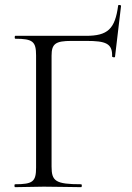

<svg xmlns="http://www.w3.org/2000/svg" viewBox="-20 -773 544 793"><path d="M42 0 161 -2C222 -2 271 0 315 0C319 0 319 -12 315 -12C209 -12 193 -25 193 -85V-543C193 -592 209 -604 275 -604H337C416 -604 445 -594 443 -540C443 -536 455 -535 455 -538L480 -749C480 -752 469 -755 468 -750C455 -653 425 -625 335 -625H43C40 -625 40 -613 43 -613C116 -613 129 -601 129 -544V-81C129 -23 116 -12 42 -12C39 -12 39 0 42 0Z"/></svg>

Font: Cormorant Garamond
Style: Regular
Weight: 400
Designer: Christian Thalmann (Catharsis Fonts)
Foundry: Catharsis Fonts
Version: Version 4.002;Glyphs 3.4 (3410)